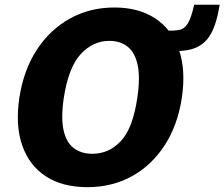

<svg xmlns="http://www.w3.org/2000/svg" viewBox="-20 -764 928 794"><path d="M341.5 10Q238 10 169.2 -35Q100.5 -80 71.8 -163Q43 -246 60 -359.5Q77.5 -474 132 -557.8Q186.5 -641.5 269 -687.2Q351.5 -733 453 -733Q554 -733 622.5 -687.5Q691 -642 720 -558.2Q749 -474.5 732 -360Q715 -246.5 661.2 -163.5Q607.5 -80.5 525.5 -35.2Q443.5 10 341.5 10ZM362 -128Q430 -128 479.5 -180.2Q529 -232.5 547.5 -357.5Q560.5 -443 549.2 -495.2Q538 -547.5 507.5 -571.2Q477 -595 432 -595Q364.5 -595 313.8 -540.2Q263 -485.5 243.5 -357.5Q231.5 -274.5 243.2 -224Q255 -173.5 286 -150.8Q317 -128 362 -128ZM653 -556.5 665 -637Q699 -636.5 720.2 -640Q741.5 -643.5 756 -666Q770.5 -688.5 783 -744.5H888.5Q876.5 -668 851.8 -623.5Q827 -579 780 -563Q733 -547 653 -556.5Z"/></svg>

Font: Public Sans ExtraBold
Style: Italic
Weight: 800
Italic angle: -8°
Designer: The Public Sans project authors (U.S. Web Design System). Libre Franklin designed by Pablo Impallari and Rodrigo Fuenzal
Version: Version 1.007; ttfautohint (v1.8.1) -l 8 -r 50 -G 200 -x 14 